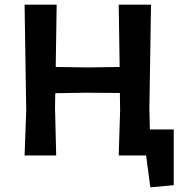

<svg xmlns="http://www.w3.org/2000/svg" viewBox="-20 -664 785 820"><path d="M487 0 493 -192 492 -267 347 -268 216 -266 215 -204 220 0H85L92 -192L85 -644H222L218 -378L356 -376L491 -378L487 -644H625L618 -204L620 -111H722V127L622 136L604 0Z"/></svg>

Font: Alegreya Sans SC
Style: Bold
Weight: 700
Designer: Juan Pablo del Peral
Foundry: Huerta Tipografica
Version: Version 2.007